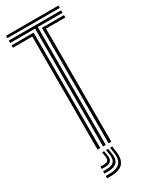

<svg xmlns="http://www.w3.org/2000/svg" viewBox="-245 -850 839 1064"><g transform="rotate(-30 174.5 -318.0)"><path d="M166 0V-754H7V-769.5H342.2V-754H183.5V0ZM130.8 0V-723.5H7V-738.8H148.2V0ZM201.2 0V-738.8H342.2V-723.5H218.8V0ZM7 -784.8V-800H342.2V-784.8ZM196 25.5H209.8L214.8 60Q222.5 113.2 199.2 138.8Q176 164.2 119 164.2H97.2V149.2H119Q168 149.2 187.9 127.5Q207.8 105.8 201 60ZM145 25.5H157.8L163 55.5Q167.2 79.8 156.4 92Q145.5 104.2 119 104.2H97.2V89.5H119Q137.5 89.5 144.9 81.1Q152.2 72.8 149.8 55.5ZM170 25.5H183.8L188.8 57.8Q195 96.5 178 115.4Q161 134.2 119 134.2H97.2V119.2H119Q153 119.2 166.6 104.4Q180.2 89.5 175.2 57.8Z"/></g></svg>

Font: Big Shoulders Inline Text Thin Medium
Style: Regular
Weight: 500
Version: Version 2.002